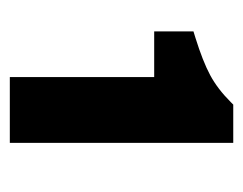

<svg xmlns="http://www.w3.org/2000/svg" viewBox="-72 -828 495 391"><g transform="rotate(90 175.5 -632.5)"><path d="M271 -860V-405H137V-699H44V-779L57 -783Q105 -798 133 -813Q161 -828 188 -855L193 -860Z"/></g></svg>

Font: Be Vietnam Black
Style: Regular
Weight: 900
Designer: Lam Bao; Tony Le; Vietanh Nguyen
Foundry: Yellow Type Foundry
Version: Version 5.000